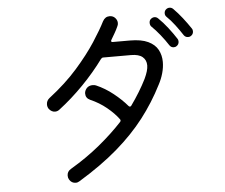

<svg xmlns="http://www.w3.org/2000/svg" viewBox="-55 -855 1111 946"><g transform="rotate(-5 500.0 -381.5)"><path d="M918 -679Q922 -674 922 -665Q922 -651 910 -643Q905 -639 896 -639Q883 -639 875 -650Q859 -675 838.5 -702Q818 -729 798 -748Q791 -755 791 -765Q791 -776 798 -783Q806 -791 817 -791Q827 -791 835 -783Q857 -761 878.5 -733.5Q900 -706 918 -679ZM518 -658Q516 -654 516 -653Q516 -647 524 -647H608Q665 -647 698.5 -631Q732 -615 746.5 -588Q761 -561 761 -528Q761 -501 753 -472.5Q745 -444 731 -418Q688 -333 630.5 -258.5Q573 -184 493 -115Q413 -46 301 22Q292 28 282 28Q261 28 250 9Q245 1 245 -10Q245 -31 264 -42Q345 -90 410 -143.5Q475 -197 526 -252Q531 -259 526 -265Q504 -295 468 -324.5Q432 -354 388 -373Q366 -383 366 -406Q366 -413 369 -420Q380 -444 407 -444Q416 -444 423 -441Q467 -422 506.5 -390.5Q546 -359 574 -326Q581 -319 587 -326Q610 -358 629.5 -390Q649 -422 664 -452Q683 -492 683 -517Q683 -544 664.5 -559.5Q646 -575 608 -575H470Q464 -575 459 -569Q413 -506 354.5 -446Q296 -386 233 -338Q223 -330 211 -330Q194 -330 181 -346Q174 -356 174 -368Q174 -387 189 -399Q272 -463 330.5 -529.5Q389 -596 427 -654.5Q465 -713 485 -753Q497 -775 519 -775Q536 -775 546.5 -763.5Q557 -752 557 -738Q557 -729 553 -722Q546 -706 537 -690.5Q528 -675 518 -658ZM757 -743Q780 -721 802.5 -692Q825 -663 843 -635Q847 -630 847 -621Q847 -607 835 -599Q830 -595 821 -595Q808 -595 800 -607Q784 -632 762 -659.5Q740 -687 720 -706Q713 -713 713 -725Q713 -735 719 -742Q728 -751 739 -751Q749 -751 757 -743Z"/></g></svg>

Font: Kiwi Maru
Style: Regular
Weight: 400
Designer: Hiroki-Chan
Version: Version 1.100